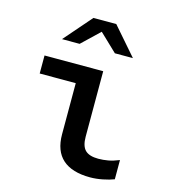

<svg xmlns="http://www.w3.org/2000/svg" viewBox="-111 -826 822 926"><g transform="rotate(15 300.0 -363.5)"><path d="M424 10Q333 10 286.5 -31.5Q240 -73 240 -156V-411H60V-501H353V-174Q353 -127 373.5 -107Q394 -87 439 -87Q463 -87 488 -91.5Q513 -96 542 -108V-12Q519 -3 486.5 3.5Q454 10 424 10ZM121 -599 241 -737H355L475 -599H385L297 -683L209 -599Z"/></g></svg>

Font: Red Hat Mono SemiBold
Style: Regular
Weight: 600
Monospace: yes
Designer: Pentagram, MCKL
Foundry: Pentagram, MCKL
Version: Version 1.023